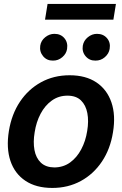

<svg xmlns="http://www.w3.org/2000/svg" viewBox="-20 -929 610 960"><path d="M241.7 10.7Q160.6 10.7 107.2 -24.9Q53.7 -60.5 32.2 -124.5Q10.7 -188.5 24.4 -273.9Q38.1 -357.9 79.8 -420.4Q121.6 -482.9 185.3 -517.8Q249 -552.7 328.1 -552.7Q408.7 -552.7 461.9 -517.1Q515.1 -481.4 537.1 -417.2Q559.1 -353 544.9 -267.6Q531.7 -184.1 489.7 -121.3Q447.8 -58.6 384 -23.9Q320.3 10.7 241.7 10.7ZM252 -91.8Q296.9 -92.3 330.6 -116.7Q364.3 -141.1 386.2 -182.4Q408.2 -223.6 416 -274.4Q424.3 -323.7 416.7 -363.5Q409.2 -403.3 384.8 -427Q360.4 -450.7 317.4 -450.7Q272.9 -450.7 238.8 -426Q204.6 -401.4 182.9 -360.1Q161.1 -318.8 153.3 -267.6Q145 -218.8 152.3 -179Q159.7 -139.2 184.3 -115.7Q209 -92.3 252 -91.8ZM244.6 -626Q214.4 -625.5 195.6 -647.9Q176.8 -670.4 181.2 -700.7Q185.1 -726.1 206.1 -742.9Q227.1 -759.8 252 -759.8Q283.7 -759.8 302 -738Q320.3 -716.3 315.4 -684.6Q312 -660.6 291.5 -643.1Q271 -625.5 244.6 -626ZM457 -626Q427.2 -625.5 408.2 -647.7Q389.2 -669.9 394 -700.7Q398.4 -726.1 419.2 -742.9Q439.9 -759.8 464.8 -759.8Q496.6 -759.8 515.1 -738Q533.7 -716.3 528.3 -684.6Q524.4 -660.6 504.2 -643.1Q483.9 -625.5 457 -626ZM559.6 -909.2 546.9 -830.6H205.1L217.8 -909.2Z"/></svg>

Font: Inter Tight SemiBold
Style: Italic
Weight: 600
Italic angle: -9.39999°
Designer: Rasmus Andersson
Foundry: rsms
Version: Version 3.004